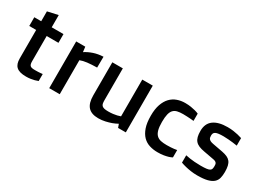

<svg xmlns="http://www.w3.org/2000/svg" viewBox="-32 -1234 2470 1833"><g transform="rotate(30 1202.5 -317.5)"><path d="M117.2 -418.9H41V-515.1H117.2V-624L232.9 -649.9V-515.1H362.8V-418.9H232.9V-142.1Q232.9 -124 235.6 -112.3Q238.3 -100.6 245.4 -93.5Q252.4 -86.4 265.4 -83.7Q278.3 -81.1 298.8 -81.1Q317.9 -81.1 333.3 -81.8Q348.6 -82.5 359.4 -83.5Q372.1 -84.5 381.8 -85.9V-8.8Q364.7 -2 345.2 3.4Q328.1 7.8 305.2 11.5Q282.2 15.1 254.9 15.1Q216.8 15.1 190.7 7.8Q164.6 0.5 148.2 -14.4Q131.8 -29.3 124.5 -52Q117.2 -74.7 117.2 -105Z M502.9 -515.1H603L609.9 -459Q647.9 -483.9 695.3 -500Q742.7 -516.1 801.8 -519L800.8 -398.9Q739.7 -397.9 695.1 -392.8Q650.4 -387.7 618.7 -375V0H502.9Z M901.4 -515.1H1017.1V-164.1Q1017.1 -143.6 1019.8 -129.4Q1022.5 -115.2 1031.2 -106.2Q1040 -97.2 1056.6 -93Q1073.2 -88.9 1101.1 -88.9Q1130.4 -88.9 1154.3 -92Q1178.2 -95.2 1195.3 -99.1Q1215.3 -104 1231.4 -109.9V-515.1H1347.2V0H1262.2L1248.5 -38.1Q1221.2 -22.9 1189.5 -11.2Q1162.1 -1.5 1126.2 6.8Q1090.3 15.1 1050.3 15.1Q974.6 15.1 938 -25.1Q901.4 -65.4 901.4 -150.9Z M1474.1 -257.8Q1474.1 -331.1 1491.9 -382.3Q1509.8 -433.6 1540.3 -465.6Q1570.8 -497.6 1611.8 -512.2Q1652.8 -526.9 1699.2 -526.9Q1734.9 -526.9 1763.2 -522.2Q1791.5 -517.6 1811.5 -512.2Q1835 -505.9 1852.1 -498V-418Q1835.4 -419.4 1815.9 -421.4Q1799.3 -422.4 1778.3 -423.6Q1757.3 -424.8 1734.4 -424.8Q1697.8 -424.8 1671.4 -418.5Q1645 -412.1 1628.4 -394.3Q1611.8 -376.5 1604 -344Q1596.2 -311.5 1596.2 -258.8Q1596.2 -205.1 1605.2 -171.9Q1614.3 -138.7 1632.8 -120.4Q1651.4 -102.1 1679.2 -95.9Q1707 -89.8 1745.1 -89.8Q1769 -89.8 1789.3 -91.1Q1809.6 -92.3 1824.7 -94.2Q1842.3 -96.2 1856.4 -99.1V-18.1Q1840.8 -9.3 1818.4 -2.4Q1799.3 3.4 1770.5 8.3Q1741.7 13.2 1703.1 13.2Q1655.8 13.2 1614 0.2Q1572.3 -12.7 1541.3 -43.9Q1510.3 -75.2 1492.2 -127.2Q1474.1 -179.2 1474.1 -257.8Z M1956.1 -99.1Q1977.5 -94.2 2003.9 -90.3Q2026.4 -86.9 2056.9 -84.5Q2087.4 -82 2124 -82Q2164.1 -82 2187.5 -85Q2210.9 -87.9 2222.9 -95Q2234.9 -102.1 2238.3 -114.3Q2241.7 -126.5 2241.7 -145Q2241.7 -154.8 2240.5 -162.8Q2239.3 -170.9 2234.6 -177.5Q2230 -184.1 2220.9 -188.7Q2211.9 -193.4 2196.8 -195.8L2088.9 -215.8Q2051.8 -222.2 2026.4 -232.9Q2001 -243.7 1985.6 -261.5Q1970.2 -279.3 1963.6 -305.4Q1957 -331.5 1957 -369.1Q1957 -450.2 2011 -490Q2064.9 -529.8 2165 -529.8Q2200.2 -529.8 2229.7 -525.6Q2259.3 -521.5 2281.2 -516.1Q2306.6 -510.3 2327.6 -502.9V-419.9Q2304.2 -423.8 2278.8 -426.8Q2256.8 -429.2 2229.7 -431.6Q2202.6 -434.1 2174.8 -434.1Q2143.1 -434.1 2122.1 -431.4Q2101.1 -428.7 2088.9 -422.4Q2076.7 -416 2071.8 -406Q2066.9 -396 2066.9 -380.9Q2066.9 -369.1 2068.8 -359.9Q2070.8 -350.6 2077.1 -343.3Q2083.5 -335.9 2094.7 -330.6Q2106 -325.2 2125 -321.8L2236.8 -300.8Q2269.5 -294.4 2292.2 -284.2Q2314.9 -273.9 2329.1 -256.3Q2343.3 -238.8 2349.6 -211.7Q2356 -184.6 2356 -145Q2356 -107.4 2348.4 -77.6Q2340.8 -47.9 2317.9 -27.3Q2294.9 -6.8 2252.9 4.2Q2210.9 15.1 2142.1 15.1Q2104 15.1 2070.3 10Q2036.6 4.9 2011.2 -1.5Q1981.4 -8.8 1956.1 -18.1Z"/></g></svg>

Font: Doppio One
Style: Regular
Weight: 400
Designer: Szymon Celej
Foundry: Szymon Celej
Version: Version 1.002